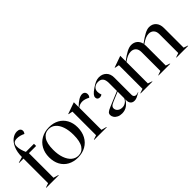

<svg xmlns="http://www.w3.org/2000/svg" viewBox="71 -1605 2451 2451"><g transform="rotate(-45 1296.5 -379.5)"><path d="M19 -5 77 -25V-469H-2V-474L77 -498Q77 -586 104 -648.5Q131 -711 173.5 -742.5Q216 -774 262 -774Q292 -774 308 -760.5Q324 -747 324 -724Q324 -711 319.5 -702Q315 -693 308 -683Q252 -711 199 -711Q161 -711 143 -693.5Q125 -676 125 -639Q125 -608 135 -573Q145 -538 159 -508H305V-469H175V-25L245 -5V0H19Z M319 -250Q319 -330 353 -392Q387 -454 448.5 -488.5Q510 -523 591 -523Q667 -523 725.5 -491Q784 -459 816.5 -400Q849 -341 849 -262Q849 -180 815.5 -117Q782 -54 720.5 -19.5Q659 15 579 15Q502 15 443 -17Q384 -49 351.5 -109Q319 -169 319 -250ZM602 1Q669 1 706.5 -56Q744 -113 744 -230Q744 -315 722.5 -378Q701 -441 662 -475Q623 -509 571 -509Q503 -509 463.5 -453Q424 -397 424 -280Q424 -195 446.5 -131.5Q469 -68 509 -33.5Q549 1 602 1Z M884 -5 943 -25V-451L884 -463V-468L1039 -523H1040V-436Q1127 -523 1186 -523Q1210 -523 1224.5 -509Q1239 -495 1239 -471Q1239 -442 1220 -425Q1166 -454 1122 -454Q1076 -454 1040 -424V-25L1112 -5V0H884Z M1252 -80Q1252 -103 1267.5 -118Q1283 -133 1329 -152L1531 -236V-379Q1531 -437 1508.5 -463Q1486 -489 1443 -489Q1400 -489 1373.5 -466Q1347 -443 1347 -404Q1347 -376 1359 -344Q1343 -331 1320 -331Q1299 -331 1287 -342Q1275 -353 1275 -373Q1275 -394 1293 -415.5Q1311 -437 1356 -468Q1400 -498 1430.5 -510.5Q1461 -523 1491 -523Q1551 -523 1589.5 -485.5Q1628 -448 1628 -381V-66Q1628 -48 1639.5 -36.5Q1651 -25 1668 -25Q1687 -25 1710 -35V-30Q1671 -8 1648 2Q1625 12 1602 12Q1569 12 1550 -8.5Q1531 -29 1531 -68V-87Q1510 -43 1469.5 -14Q1429 15 1376 15Q1338 15 1310 1.5Q1282 -12 1267 -34Q1252 -56 1252 -80ZM1432 -37Q1466 -37 1493.5 -57Q1521 -77 1531 -106V-224L1403 -170Q1368 -155 1355.5 -142Q1343 -129 1343 -110Q1343 -79 1367.5 -58Q1392 -37 1432 -37Z M1722 -5 1781 -25V-451L1722 -463V-468L1877 -523H1878V-425Q1943 -474 1990 -498.5Q2037 -523 2074 -523Q2121 -523 2154 -496.5Q2187 -470 2197 -422Q2266 -473 2313.5 -498Q2361 -523 2397 -523Q2455 -523 2489.5 -484.5Q2524 -446 2524 -380V-25L2581 -5V0H2369V-5L2427 -25V-364Q2427 -414 2401.5 -440.5Q2376 -467 2335 -467Q2304 -467 2273 -453.5Q2242 -440 2199 -410Q2201 -392 2201 -380V-25L2257 -5V0H2046V-5L2104 -25V-364Q2104 -415 2078.5 -441Q2053 -467 2011 -467Q1980 -467 1949.5 -454Q1919 -441 1878 -412V-25L1936 -5V0H1722Z"/></g></svg>

Font: Nyght Serif
Style: Regular
Weight: 400
Designer: Maksym Kobuzan
Version: Version 0.410